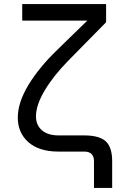

<svg xmlns="http://www.w3.org/2000/svg" viewBox="-20 -750 640 950"><path d="M445 180V48Q445 0 397 0H269Q173 0 120.5 -46.5Q68 -93 68 -168Q68 -242 120 -328.5Q172 -415 263 -503L412 -648H90V-730H505V-640L320 -452Q245 -376 201.5 -303Q158 -230 158 -174Q158 -131 187.5 -105.5Q217 -80 270 -80H397Q471 -80 503 -51Q535 -22 535 48V180Z"/></svg>

Font: NKDuy Mono
Style: Regular
Weight: 400
Monospace: yes
Designer: NKDuy
Foundry: NKDuy
Version: Version 2.251; ttfautohint (v1.8.4.7-5d5b)